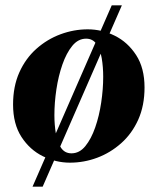

<svg xmlns="http://www.w3.org/2000/svg" viewBox="-20 -600 591 720"><path d="M102 100 399 -580H437L140 100ZM309 -490Q362 -490 410.5 -466Q459 -442 490.5 -393.5Q522 -345 522 -272Q522 -204 498.5 -151.5Q475 -99 434.5 -63Q394 -27 344.5 -8.5Q295 10 242 10Q190 10 141 -14Q92 -38 60.5 -86.5Q29 -135 29 -208Q29 -276 52.5 -328.5Q76 -381 116.5 -417Q157 -453 207 -471.5Q257 -490 309 -490ZM248 -25Q278 -25 300 -52Q322 -79 337 -122Q352 -165 359.5 -215.5Q367 -266 367 -312Q367 -349 361.5 -381.5Q356 -414 342 -434.5Q328 -455 303 -455Q273 -455 251 -428Q229 -401 214 -358Q199 -315 191.5 -265Q184 -215 184 -168Q184 -132 189.5 -99Q195 -66 209 -45.5Q223 -25 248 -25Z"/></svg>

Font: Brygada 1918
Style: Bold Italic
Weight: 700
Italic angle: -8°
Designer: Mateusz Machalski | Borys Kosmynka | Przemek Hoffer
Foundry: NIEPODLEGLA 2018
Version: Version 3.006